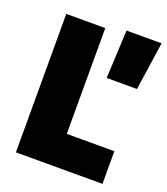

<svg xmlns="http://www.w3.org/2000/svg" viewBox="-130 -788 765 879"><g transform="rotate(20 253.0 -348.5)"><path d="M323.8 -462.1 334.9 -697.2H505.8L471.5 -462.1ZM49.7 0V-674.5H239.7V-159.1H471.5V0Z"/></g></svg>

Font: TitilliumWeb ExtraLight
Style: Regular
Weight: 400
Designer: Mohamed Gaber, Accademia di Belle Arti di Urbino and others
Foundry: Kief Type Foundry, Accademia di Belle Arti di Urbino and others
Version: Version 3.000; ttfautohint (v1.8.2)